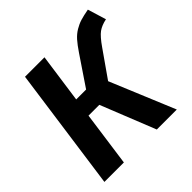

<svg xmlns="http://www.w3.org/2000/svg" viewBox="-183 -863 1018 1018"><g transform="rotate(-45 325.5 -354.0)"><path d="M619.1 -708 650.9 -604Q612.8 -596.2 588.9 -578.9Q564.9 -561.5 530.8 -512.2L426.8 -363.8L578.1 0H428.2L305.2 -308.1H224.1L181.2 0H35.2L131.8 -691.9H277.8L238.8 -415H313L423.8 -579.1Q447.8 -614.7 467 -636.5Q486.3 -658.2 510 -672.4Q533.7 -686.5 556.9 -693.6Q580.1 -700.7 619.1 -708Z"/></g></svg>

Font: FiraGO SemiBold
Style: Italic
Weight: 600
Italic angle: -8°
Designer: bBox Type GmbH
Foundry: bBox Type GmbH
Version: Version 1.001;PS 001.001;hotconv 1.0.88;makeotf.lib2.5.64775